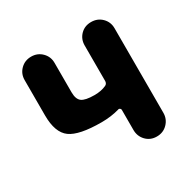

<svg xmlns="http://www.w3.org/2000/svg" viewBox="-124 -637 748 755"><g transform="rotate(-30 250.0 -260.0)"><path d="M449.2 -452.1V-68.4Q449.2 -40 429.7 -20Q410.2 0 380.9 0Q351.6 0 332.5 -20Q313.5 -40 313.5 -68.4V-160.2Q313.5 -164.1 309.6 -167Q305.7 -169.9 301.8 -168Q263.7 -157.2 220.7 -157.2Q119.1 -157.2 80.1 -185.5Q41 -213.9 41 -292V-452.1Q41 -480.5 60.5 -500Q80.1 -519.5 108.9 -519.5Q137.7 -519.5 157.2 -500Q176.8 -480.5 176.8 -452.1V-318.4Q176.8 -287.1 192.4 -275.4Q208 -263.7 250 -263.7Q281.2 -263.7 303.7 -274.4Q312.5 -278.3 313.5 -290V-452.1Q313.5 -480.5 332.5 -500Q351.6 -519.5 380.9 -519.5Q410.2 -519.5 429.7 -500Q449.2 -480.5 449.2 -452.1Z"/></g></svg>

Font: Rounded-X Mgen+ 2m bold
Style: Bold
Weight: 700
Designer: [Source Han Sans]
Ryoko NISHIZUKA  (kana & ideographs); Paul D. Hunt (Latin, Greek & Cyrillic); Wenlong ZHANG  (bopomofo
Version: Version 1.059.20150602